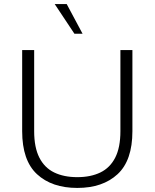

<svg xmlns="http://www.w3.org/2000/svg" viewBox="-20 -914 760 944"><path d="M360 10Q235 10 162 -57.5Q89 -125 89 -269V-668H148V-269Q148 -189 173.5 -139Q199 -89 246.5 -66Q294 -43 360 -43Q426 -43 473.5 -66Q521 -89 546.5 -139Q572 -189 572 -269V-668H631V-269Q631 -125 558 -57.5Q485 10 360 10ZM346 -748 249 -894H308L386 -748Z"/></svg>

Font: Gantari Light
Style: Regular
Weight: 300
Designer: Anugrah Pasau
Foundry: Lafontype
Version: Version 1.000; ttfautohint (v1.8.3)